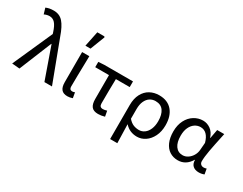

<svg xmlns="http://www.w3.org/2000/svg" viewBox="-103 -1458 2894 2285"><g transform="rotate(30 1343.5 -316.0)"><path d="M23 0 266 -545 259 -567Q235 -642 204.5 -676.5Q174 -711 128 -711Q92 -711 56 -693L32 -773Q55 -783 79.5 -788Q104 -793 139 -793Q219 -793 268 -737.5Q317 -682 358 -563L570 0H466L313 -435H309L128 9Z M676 -119V-534H775L774 -471Q768 -233 768 -113Q768 -69 808 -69Q822 -69 842 -77L855 -3Q820 10 786 10Q728 10 702 -22.5Q676 -55 676 -119ZM715 -828H812L819 -818L742 -619H672Z M1090 -127V-456H901V-529L981 -534H1375V-456H1185Q1181 -303 1181 -121Q1181 -94 1192.5 -81.5Q1204 -69 1228 -69Q1250 -69 1283 -79L1297 -4Q1250 10 1207 10Q1144 10 1117 -24Q1090 -58 1090 -127Z M1730 -548Q1846 -548 1909 -475Q1972 -402 1972 -275Q1972 -188 1939.5 -122.5Q1907 -57 1854.5 -22Q1802 13 1742 13Q1693 13 1651.5 -4.5Q1610 -22 1574 -61L1581 196H1482V-271Q1482 -361 1515 -423.5Q1548 -486 1604 -517Q1660 -548 1730 -548ZM1872 -274Q1872 -364 1836 -415Q1800 -466 1726 -466Q1684 -466 1650 -444Q1616 -422 1596 -378Q1576 -334 1576 -271V-137Q1611 -97 1647 -82.5Q1683 -68 1724 -68Q1765 -68 1799 -93Q1833 -118 1852.5 -164.5Q1872 -211 1872 -274Z M2088 -259Q2088 -347 2121.5 -412.5Q2155 -478 2211.5 -513Q2268 -548 2333 -548Q2388 -548 2435.5 -514.5Q2483 -481 2506 -411H2509L2532 -534H2629L2621 -496Q2592 -362 2575.5 -271Q2559 -180 2559 -121Q2559 -96 2574.5 -81.5Q2590 -67 2614 -67Q2632 -67 2653 -74L2666 -1Q2632 13 2592 13Q2541 13 2511 -14Q2481 -41 2481 -94H2478Q2414 13 2304 13Q2240 13 2191 -18.5Q2142 -50 2115 -111.5Q2088 -173 2088 -259ZM2475 -229 2483 -329Q2445 -466 2345 -466Q2304 -466 2268 -442Q2232 -418 2210.5 -371.5Q2189 -325 2189 -259Q2189 -168 2224.5 -118Q2260 -68 2324 -68Q2361 -68 2394.5 -90Q2428 -112 2450 -149Q2472 -186 2475 -229Z"/></g></svg>

Font: Nebula Sans Medium
Style: Regular
Weight: 500
Designer: Paul D. Hunt for Adobe (as Source Sans)
Foundry: Nebula Entertainment & Broadcasting LLC
Version: Version 1.010